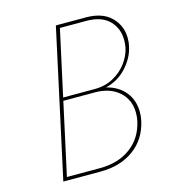

<svg xmlns="http://www.w3.org/2000/svg" viewBox="-100 -743 752 827"><g transform="rotate(-15 275.5 -329.0)"><path d="M364 -344Q417 -331 447 -294Q477 -257 477 -204Q477 -183 473 -166Q456 -88 396 -44Q336 0 246 0H81L224 -658H358Q431 -658 470 -619.5Q509 -581 509 -525Q509 -505 505 -489Q495 -441 457.5 -399.5Q420 -358 364 -344ZM489 -488Q492 -505 492 -521Q492 -574 457.5 -608.5Q423 -643 355 -643H238L174 -350H315Q361 -350 398 -370Q435 -390 458.5 -422Q482 -454 489 -488ZM460 -205Q460 -264 419.5 -300Q379 -336 311 -336H171L101 -15H248Q330 -15 385 -55.5Q440 -96 456 -168Q460 -185 460 -205Z"/></g></svg>

Font: Ysabeau Thin
Style: Italic
Weight: 200
Italic angle: -12°
Designer: Christian Thalmann (Catharsis Fonts)
Version: Version 0.003